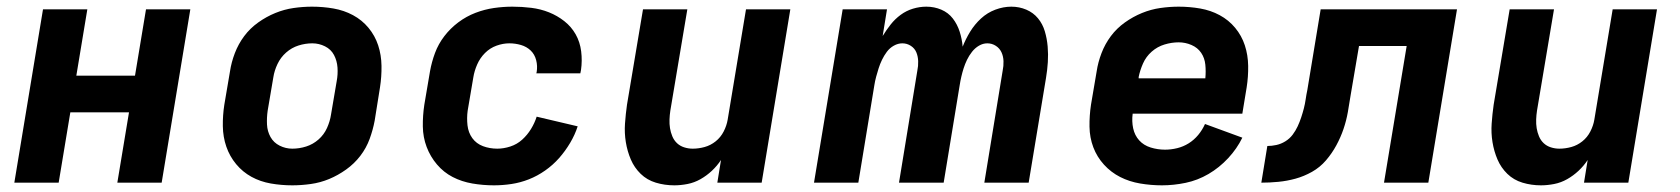

<svg xmlns="http://www.w3.org/2000/svg" viewBox="-20 -548 5040 576"><path d="M23 0 109 -520H242L209 -321H385L418 -520H551L465 0H332L367 -211H191L156 0Z M857 8Q824 8 792.5 2.5Q761 -3 734.5 -17.5Q708 -32 688.5 -55.5Q669 -79 659 -108Q649 -137 648.5 -169.5Q648 -202 653 -234L670 -334Q674 -361 684.5 -388.5Q695 -416 712.5 -439.5Q730 -463 754.5 -480.5Q779 -498 806 -509Q833 -520 861 -524Q889 -528 916 -528Q949 -528 980.5 -522.5Q1012 -517 1039 -502.5Q1066 -488 1085.5 -464.5Q1105 -441 1114.5 -412Q1124 -383 1124.5 -350.5Q1125 -318 1120 -286L1104 -186Q1099 -159 1089 -131.5Q1079 -104 1061 -80.5Q1043 -57 1018.5 -39.5Q994 -22 967.5 -11Q941 0 912.5 4Q884 8 857 8ZM857 -102Q878 -102 898.5 -108.5Q919 -115 935.5 -129.5Q952 -144 961 -164Q970 -184 973 -204L990 -304Q994 -325 992.5 -345.5Q991 -366 982 -383Q973 -400 955 -409Q937 -418 917 -418Q896 -418 875.5 -411.5Q855 -405 838.5 -390.5Q822 -376 812.5 -356Q803 -336 800 -316L783 -216Q780 -195 781 -174.5Q782 -154 791.5 -137Q801 -120 819 -111Q837 -102 857 -102Z M1462 8Q1429 8 1397 2.5Q1365 -3 1338 -17Q1311 -31 1291 -54.5Q1271 -78 1260 -107Q1249 -136 1248.5 -168.5Q1248 -201 1253 -234L1270 -334Q1275 -362 1285 -389Q1295 -416 1313 -439.5Q1331 -463 1355 -481Q1379 -499 1406.5 -509.5Q1434 -520 1462 -524Q1490 -528 1517 -528Q1546 -528 1574 -524.5Q1602 -521 1627 -511Q1652 -501 1673 -484.5Q1694 -468 1707 -445Q1720 -422 1723.5 -394Q1727 -366 1723 -338L1721 -328H1589L1590 -332Q1593 -350 1588.5 -367.5Q1584 -385 1572 -396.5Q1560 -408 1543 -413Q1526 -418 1508 -418Q1489 -418 1469.5 -411Q1450 -404 1435 -389Q1420 -374 1411.5 -354.5Q1403 -335 1400 -316L1383 -216Q1380 -194 1382.5 -172Q1385 -150 1397 -133.5Q1409 -117 1429 -109.5Q1449 -102 1472 -102Q1491 -102 1511 -108.5Q1531 -115 1546.5 -129Q1562 -143 1573 -161Q1584 -179 1590 -198L1713 -169Q1705 -144 1690.5 -119.5Q1676 -95 1657.5 -74Q1639 -53 1615.5 -36.5Q1592 -20 1566.5 -10Q1541 0 1514.5 4Q1488 8 1462 8Z M2003 8Q1974 8 1947.5 0Q1921 -8 1902 -26.5Q1883 -45 1872.5 -69.5Q1862 -94 1857.5 -121.5Q1853 -149 1855 -177.5Q1857 -206 1861 -234L1909 -520H2042L1991 -216Q1989 -203 1988.5 -189.5Q1988 -176 1990 -163.5Q1992 -151 1997 -139Q2002 -127 2011 -118.5Q2020 -110 2032.5 -106Q2045 -102 2058 -102Q2076 -102 2094 -107Q2112 -112 2127 -124Q2142 -136 2151 -153.5Q2160 -171 2163 -189L2218 -520H2351L2265 0H2132L2143 -68Q2131 -50 2115.5 -35.5Q2100 -21 2081.5 -10.5Q2063 0 2042.5 4Q2022 8 2003 8Z M2422 0 2508 -520H2641L2628 -440Q2639 -458 2652 -474.5Q2665 -491 2682 -503.5Q2699 -516 2719 -522Q2739 -528 2759 -528Q2783 -528 2804 -519Q2825 -510 2838.5 -492.5Q2852 -475 2859 -453Q2866 -431 2868 -408Q2877 -431 2890.5 -453Q2904 -475 2923 -492.5Q2942 -510 2966 -519Q2990 -528 3014 -528Q3038 -528 3059 -519Q3080 -510 3094 -493Q3108 -476 3114.5 -454Q3121 -432 3123 -408.5Q3125 -385 3123.5 -361.5Q3122 -338 3118 -314L3066 0H2933L2988 -336Q2991 -350 2990.5 -364.5Q2990 -379 2984.5 -391Q2979 -403 2967.5 -410.5Q2956 -418 2942 -418Q2929 -418 2917 -411Q2905 -404 2896 -392.5Q2887 -381 2881 -368.5Q2875 -356 2871 -343.5Q2867 -331 2864 -318Q2861 -305 2859 -292L2811 0H2677L2732 -336Q2735 -350 2734.5 -364.5Q2734 -379 2729 -391Q2724 -403 2712.5 -410.5Q2701 -418 2687 -418Q2674 -418 2661.5 -411Q2649 -404 2640.5 -392.5Q2632 -381 2626 -368.5Q2620 -356 2616 -343.5Q2612 -331 2608.5 -318Q2605 -305 2603 -292L2555 0Z M3466 8Q3433 8 3400.5 2.5Q3368 -3 3340.5 -17Q3313 -31 3292 -54Q3271 -77 3260 -106Q3249 -135 3248.5 -168Q3248 -201 3253 -234L3270 -334Q3274 -361 3284.5 -388.5Q3295 -416 3312.5 -439.5Q3330 -463 3354.5 -480.5Q3379 -498 3406 -509Q3433 -520 3461 -524Q3489 -528 3516 -528Q3549 -528 3580.5 -522.5Q3612 -517 3639 -502.5Q3666 -488 3685.5 -464.5Q3705 -441 3714.5 -412Q3724 -383 3724.5 -350.5Q3725 -318 3720 -286L3707 -207H3378Q3375 -184 3379.5 -163Q3384 -142 3397.5 -127Q3411 -112 3432 -105.5Q3453 -99 3475 -99Q3493 -99 3511.5 -103.5Q3530 -108 3546 -118Q3562 -128 3574.5 -143Q3587 -158 3595 -176L3707 -135Q3691 -102 3664.5 -73.5Q3638 -45 3605.5 -26Q3573 -7 3537 0.5Q3501 8 3466 8ZM3396 -313H3596Q3598 -334 3596 -354Q3594 -374 3583.5 -389.5Q3573 -405 3554.5 -413Q3536 -421 3516 -421Q3495 -421 3473.5 -414.5Q3452 -408 3435 -393Q3418 -378 3409 -357.5Q3400 -337 3396 -317Z M4132 0 4200 -410H4057L4032 -263Q4028 -237 4023.5 -211.5Q4019 -186 4010.5 -161Q4002 -136 3989 -112Q3976 -88 3958 -67Q3940 -46 3916 -32.5Q3892 -19 3866.5 -12Q3841 -5 3815 -2.5Q3789 0 3764 0L3782 -110Q3795 -110 3809 -113Q3823 -116 3836 -124Q3849 -132 3858 -144Q3867 -156 3873 -169Q3879 -182 3883.5 -195.5Q3888 -209 3891.5 -222.5Q3895 -236 3897 -250Q3899 -264 3902 -278L3942 -520H4351L4265 0Z M4603 8Q4574 8 4547.5 0Q4521 -8 4502 -26.5Q4483 -45 4472.5 -69.5Q4462 -94 4457.5 -121.5Q4453 -149 4455 -177.5Q4457 -206 4461 -234L4509 -520H4642L4591 -216Q4589 -203 4588.5 -189.5Q4588 -176 4590 -163.5Q4592 -151 4597 -139Q4602 -127 4611 -118.5Q4620 -110 4632.5 -106Q4645 -102 4658 -102Q4676 -102 4694 -107Q4712 -112 4727 -124Q4742 -136 4751 -153.5Q4760 -171 4763 -189L4818 -520H4951L4865 0H4732L4743 -68Q4731 -50 4715.5 -35.5Q4700 -21 4681.5 -10.5Q4663 0 4642.5 4Q4622 8 4603 8Z"/></svg>

Font: Iosevka Aile Extrabold
Style: Italic
Weight: 800
Italic angle: -9°
Designer: Belleve Invis
Foundry: Belleve Invis
Version: Version 31.1.0; ttfautohint (v1.8.4)